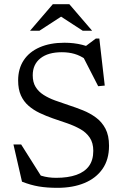

<svg xmlns="http://www.w3.org/2000/svg" viewBox="-20 -891 594 921"><path d="M454 -644.5 381.5 -662.5 439.5 -706H456.5L482.5 -480.5L451 -477.5L372.5 -630.5L392 -605.5Q365 -624.5 337.2 -632.5Q309.5 -640.5 276.5 -640.5Q210.5 -640.5 173.8 -611.2Q137 -582 137 -530Q137 -496.5 150.8 -474Q164.5 -451.5 188.8 -436Q213 -420.5 244 -409.2Q275 -398 309.5 -386.5Q343.5 -375.5 377.8 -361.8Q412 -348 440.2 -327.2Q468.5 -306.5 485.8 -273.8Q503 -241 503 -192Q503 -125.5 471.8 -80.8Q440.5 -36 385 -13Q329.5 10 255.5 10Q205.5 10 166.5 3.5Q127.5 -3 85.5 -19.5L44.5 -198H81.5L193.5 -20.5L107 -78.5Q147 -57.5 179 -47.8Q211 -38 249.5 -38Q306 -38 346 -52Q386 -66 406.8 -94.5Q427.5 -123 427.5 -167.5Q427.5 -205.5 410.5 -230.8Q393.5 -256 364.8 -272Q336 -288 302 -299.8Q268 -311.5 234 -323Q200 -335 170 -349.2Q140 -363.5 116.8 -383.8Q93.5 -404 80.2 -433.5Q67 -463 67 -505Q67 -561.5 93.8 -602Q120.5 -642.5 170.5 -664.2Q220.5 -686 289 -686Q335 -686 374.5 -676Q414 -666 454 -644.5ZM265.5 -816H280.5L169 -743.5H124L233.5 -871H312.5L422 -743.5H377Z"/></svg>

Font: Newsreader 16pt 16pt
Style: Regular
Weight: 400
Version: Version 1.003